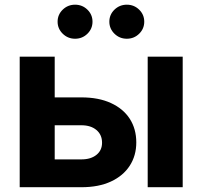

<svg xmlns="http://www.w3.org/2000/svg" viewBox="-20 -783 846 803"><path d="M157.7 -375.7H320.5Q392.6 -375.7 444 -352Q495.4 -328.4 522.7 -286.2Q550 -243.9 550 -187.3Q550 -132.2 522.6 -89.9Q495.2 -47.6 443.9 -23.8Q392.6 0 320.5 0H62.4V-545.9H208.8V-116.4H320.5Q359.9 -116.4 383.3 -135.3Q406.8 -154.2 406.8 -186Q406.8 -219.6 383.3 -239.3Q359.9 -259.1 320.5 -259.1H157.7ZM597.7 0V-545.9H744.1V0ZM510.4 -621Q480.2 -621 458.7 -642Q437.3 -663 437.3 -692.3Q437.3 -721.8 458.7 -742.6Q480.2 -763.4 510.4 -763.4Q540.7 -763.4 562 -742.6Q583.3 -721.8 583.3 -692.3Q583.3 -662.8 562 -641.9Q540.7 -621 510.4 -621ZM294 -621Q263.8 -621 242.3 -642Q220.9 -663 220.9 -692.3Q220.9 -721.8 242.3 -742.6Q263.8 -763.4 294 -763.4Q324.3 -763.4 345.6 -742.6Q366.9 -721.8 366.9 -692.3Q366.9 -662.8 345.6 -641.9Q324.3 -621 294 -621Z"/></svg>

Font: Inter Variable LoSnoCo
Style: Regular
Weight: 400
Designer: Rasmus Andersson
Foundry: rsms
Version: Version 4.000;git-a52131595; featfreeze: case,dlig,ss01,ss02